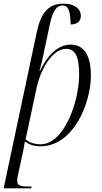

<svg xmlns="http://www.w3.org/2000/svg" viewBox="-25 -790 556 1050"><path d="M176 -614 -5 240H146L148 230H131C89 230 69 226 69 198C69 185 74 163 77 149L102 35C106 15 108 3 111 -16C134 0 160 10 196 10C378 10 472 -227 472 -377C472 -486 435 -546 362 -546C286 -546 231 -480 193 -401H191C200 -437 209 -471 216 -509L244 -640C261 -724 279 -760 319 -760C352 -760 361 -717 361 -656C397 -657 417 -673 417 -703C417 -742 383 -770 322 -770C238 -770 198 -718 176 -614ZM193 -1C153 -2 129 -16 115 -28L177 -318C194 -396 255 -523 337 -523C388 -523 408 -477 408 -383C408 -235 325 4 193 -1Z"/></svg>

Font: Noto Serif Display SemiCondensed Light
Style: Italic
Weight: 300
Width: 4
Italic angle: -12°
Designer: Monotype Design Team
Foundry: Monotype Imaging Inc.
Version: Version 2.009